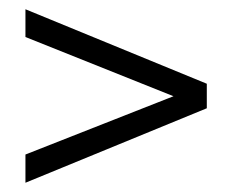

<svg xmlns="http://www.w3.org/2000/svg" viewBox="-20 -534 507 415"><path d="M427 -300 35 -139V-200L355 -326L35 -454V-514L427 -353Z"/></svg>

Font: Forum
Style: Regular
Weight: 400
Designer: Denis Masharov
Foundry: Denis Masharov
Version: Version 1.000